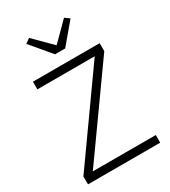

<svg xmlns="http://www.w3.org/2000/svg" viewBox="-223 -1044 1017 1151"><g transform="rotate(-30 285.0 -468.5)"><path d="M537 -53V0H37V-55L456 -645H59V-698H521V-643L101 -53ZM326 -774H256L138 -914L170 -937L291 -816L412 -937L444 -914Z"/></g></svg>

Font: IBM Plex Sans Light
Style: Regular
Weight: 300
Designer: Mike Abbink, Paul van der Laan, Pieter van Rosmalen
Foundry: Bold Monday
Version: Version 3.201